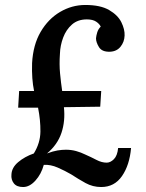

<svg xmlns="http://www.w3.org/2000/svg" viewBox="-20 -736 589 772"><path d="M73 16Q47 16 35.5 1Q24 -14 26 -34Q27 -62 53 -84Q79 -106 116 -119Q142 -161 142.5 -207Q143 -253 133 -303H53L57 -370H117Q112 -394 110 -421.5Q108 -449 109 -482Q113 -556 143.5 -608Q174 -660 221.5 -688Q269 -716 323 -716Q384 -716 419 -695.5Q454 -675 468 -646.5Q482 -618 481 -593Q480 -567 464.5 -548Q449 -529 422 -528Q390 -527 378 -546.5Q366 -566 366 -582Q367 -593 371 -606Q375 -619 385 -629Q380 -640 366.5 -649Q353 -658 329 -658Q293 -658 269.5 -637.5Q246 -617 234 -585Q222 -553 221 -520Q218 -477 221.5 -440.5Q225 -404 230 -370H387L383 -307L237 -305Q243 -249 227 -201.5Q211 -154 169 -119Q193 -128 211 -131Q229 -134 245 -134Q267 -134 286.5 -128.5Q306 -123 322 -115Q347 -104 368 -93Q389 -82 409 -82Q424 -82 438 -96Q452 -110 455 -141H507Q501 -72 470.5 -28Q440 16 387 16Q353 16 324 0Q295 -16 266 -35Q242 -49 212.5 -62Q183 -75 156 -73Q146 -36 122.5 -10Q99 16 73 16Z"/></svg>

Font: Lora SemiBold
Style: Italic
Weight: 600
Italic angle: -3°
Designer: Olga Karpushina, Alexei Vanyashin (Cyrillic)
Foundry: Cyreal
Version: Version 3.011; ttfautohint (v1.8.4.7-5d5b)